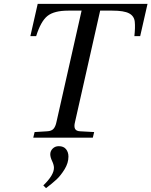

<svg xmlns="http://www.w3.org/2000/svg" viewBox="-20 -712 783 993"><path d="M137 -525 175 -692H743L705 -525H675Q680 -570 677 -599.5Q674 -629 647.5 -643Q621 -657 561 -657H498L368 -81Q362 -58 368 -46Q374 -34 394 -33L467 -29L460 0H152L159 -29L224 -33Q246 -34 256.5 -45.5Q267 -57 272 -81L402 -657H333Q260 -657 225.5 -629.5Q191 -602 167 -525ZM204 247Q259 194 259 156Q259 141 249.5 121Q240 101 240 86Q240 69 252.5 56.5Q265 44 284 44Q309 44 321.5 59.5Q334 75 334 98Q334 131 314 163.5Q294 196 272.5 216Q251 236 218 261Z"/></svg>

Font: Heuristica
Style: Italic
Weight: 400
Italic angle: -13°
Version: Version 1.0.2